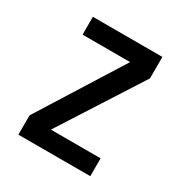

<svg xmlns="http://www.w3.org/2000/svg" viewBox="-125 -595 654 689"><g transform="rotate(30 201.5 -250.0)"><path d="M137 -74H343V0H45V-80L262 -426H65V-500H353V-411Z"/></g></svg>

Font: Share
Style: Regular
Weight: 400
Designer: Ralph du Carrois
Version: Version 1.002